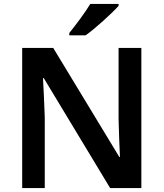

<svg xmlns="http://www.w3.org/2000/svg" viewBox="-20 -958 833 978"><path d="M584 -928V-938H440C413 -893 363 -827 333 -790V-778H416C466 -813 551 -891 584 -928ZM700 0V-714H584V-351C585 -286 589 -211 591 -158H588L251 -714H93V0H208V-360C206 -430 202 -500 199 -560H203L541 0Z"/></svg>

Font: Noto Sans Bengali UI SemiBold
Style: Regular
Weight: 600
Designer: Jelle Bosma - Monotype Design Team
Foundry: Monotype Imaging Inc.
Version: Version 2.003